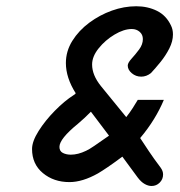

<svg xmlns="http://www.w3.org/2000/svg" viewBox="-20 -580 586 626"><path d="M474.1 26.4Q463.4 26.4 451.9 20Q440.4 13.7 429.2 -1L378.9 -69.3Q352.1 -49.3 332 -35.6Q312 -22 299.3 -14.6Q249 13.7 206.5 13.7Q155.3 13.7 119.9 -15.6Q84.5 -44.9 84.5 -94.2Q84.5 -119.1 106 -153.1Q127.4 -187 158.9 -219Q190.4 -251 220.2 -270Q226.6 -273.4 226.6 -276.4Q194.8 -326.7 194.8 -374.5Q194.8 -413.1 215.8 -446.8Q236.8 -480.5 271.5 -506.3Q305.2 -531.2 344.7 -545.4Q384.3 -559.6 424.3 -559.6Q461.4 -559.6 491.7 -544.7Q522 -529.8 537.6 -496.6Q543.9 -483.9 543.9 -467.8Q543.9 -445.3 532 -421.9Q520 -398.4 503.2 -377.7Q486.3 -356.9 472.2 -341.8Q457.5 -330.1 440.4 -330.1Q422.9 -330.1 409.7 -341.3Q396.5 -352.5 396.5 -366.2Q396.5 -375 408.9 -388.7Q421.4 -402.3 433.6 -418.7Q445.8 -435.1 445.8 -452.6Q445.8 -467.3 435.3 -476.3Q424.8 -485.4 409.7 -485.4Q383.8 -485.4 353.5 -467.3Q323.2 -449.2 301.8 -422.6Q280.3 -396 280.3 -369.6Q280.3 -335 309.1 -299.3L391.6 -198.2Q403.3 -212.9 412.8 -227.8Q422.4 -242.7 429.2 -254.4H514.2Q501 -222.7 481.9 -191.7Q462.9 -160.6 437 -129.9L465.8 -86.4Q473.1 -75.7 482.2 -62.7Q491.2 -49.8 503.9 -33.2Q511.7 -22.5 511.7 -11.2Q511.7 4.4 500.7 15.4Q489.7 26.4 474.1 26.4ZM210.9 -75.7Q234.4 -75.7 260.7 -88.4Q270.5 -92.8 287.6 -104.5L335.4 -137.7L276.4 -215.8Q255.9 -194.8 233.9 -176.3Q173.8 -127.4 173.8 -101.1Q173.8 -86.9 185.1 -81.3Q196.3 -75.7 210.9 -75.7Z"/></svg>

Font: Damion
Style: Regular
Weight: 400
Designer: Vernon Adams
Foundry: Vernon Adams
Version: Version 1.100; ttfautohint (v1.8.4.7-5d5b)